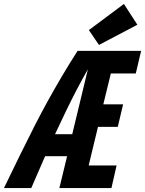

<svg xmlns="http://www.w3.org/2000/svg" viewBox="-77 -950 733 970"><path d="M-57 0Q-11 -95 27 -172.5Q65 -250 99 -316.5Q133 -383 166.5 -443.5Q200 -504 236 -565Q272 -626 315 -693H636L609 -579H483L445 -423H545L518 -309H418L371 -114H512L486 0H223L262 -161H151L81 0ZM201 -272H288L367 -600Q339 -551 311.5 -498.5Q284 -446 257 -390Q230 -334 201 -272ZM423 -723 372 -798 549 -930 617 -825Z"/></svg>

Font: Ubuntu Sans Mono
Style: Italic
Weight: 400
Italic angle: -13.5°
Monospace: yes
Designer: Dalton Maag Ltd
Foundry: Dalton Maag Ltd
Version: Version 1.006